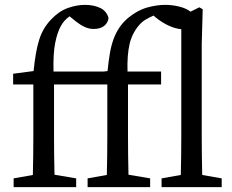

<svg xmlns="http://www.w3.org/2000/svg" viewBox="-20 -769 955 789"><path d="M36 0V-36L115 -50Q116 -90 116.5 -130Q117 -170 117 -210V-422H34V-466L118 -477Q122 -517 127.5 -548.5Q133 -580 141 -605.5Q149 -631 161 -651Q173 -671 189 -688Q222 -723 258.5 -736Q295 -749 329 -749Q365 -749 391.5 -736.5Q418 -724 426 -695Q424 -676 408.5 -663Q393 -650 365 -650Q346 -650 328.5 -658Q311 -666 293 -680L266 -702Q243 -686 230 -662Q215 -635 206.5 -591Q198 -547 200 -475H406L422 -477Q426 -517 431.5 -549.5Q437 -582 446.5 -608Q456 -634 470.5 -655.5Q485 -677 506 -695Q545 -727 584.5 -738Q624 -749 658 -749Q688 -749 716.5 -742Q745 -735 763 -721L799 -739L813 -731L809 -589V-210Q809 -170 809.5 -130.5Q810 -91 811 -50L891 -36V0H644V-36L723 -50Q724 -91 724.5 -130.5Q725 -170 725 -210V-649Q701 -651 673.5 -663.5Q646 -676 619 -698L611 -705Q593 -697 578.5 -688.5Q564 -680 552 -666Q523 -633 512.5 -588Q502 -543 504 -475H642V-422H506V-210Q506 -170 506.5 -130.5Q507 -91 508 -51L597 -36V0H340V-36L419 -50Q420 -90 420.5 -130Q421 -170 421 -210V-422H202V-210Q202 -170 202.5 -130.5Q203 -91 204 -51L293 -36V0Z"/></svg>

Font: Source Serif Pro
Style: Regular
Weight: 400
Designer: Frank Grießhammer
Foundry: Adobe Systems Incorporated
Version: Version 2.000;PS 1.000;hotconv 16.6.51;makeotf.lib2.5.65220